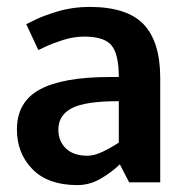

<svg xmlns="http://www.w3.org/2000/svg" viewBox="-20 -528 539 556"><path d="M149 -153Q149 -119 171 -98Q193 -77 233 -77Q253 -77 277 -88.5Q301 -100 324 -115V-235Q226 -235 187.5 -214.5Q149 -194 149 -153ZM204 8Q119 8 74 -38Q29 -84 29 -153Q29 -233 95.5 -269Q162 -305 299 -305H324Q324 -371 303 -396.5Q282 -422 224 -422Q193 -422 162 -412Q131 -402 111 -392.5Q91 -383 91 -383L56 -458Q56 -458 81.5 -470.5Q107 -483 149 -495.5Q191 -508 239 -508Q348 -508 396 -457.5Q444 -407 444 -302V0H354L327 -52Q302 -28 270.5 -10Q239 8 204 8Z"/></svg>

Font: Epunda Sans SemiBold
Style: Regular
Weight: 600
Designer: Simon Atzbach
Foundry: typofactur
Version: Version 2.204; ttfautohint (v1.8.4.7-5d5b)